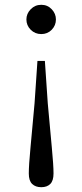

<svg xmlns="http://www.w3.org/2000/svg" viewBox="-20 -553 343 800"><path d="M152 -533Q178 -533 195.5 -514.5Q213 -496 213 -472Q213 -447 195.5 -429Q178 -411 152 -411Q126 -411 108 -429Q90 -447 90 -472Q90 -496 108 -514.5Q126 -533 152 -533ZM152 227Q128 227 114 213.5Q100 200 100 170Q100 136 107 62.5Q114 -11 124 -123L136 -299H167L179 -123Q189 -11 196 62.5Q203 136 203 170Q203 200 189.5 213.5Q176 227 152 227Z"/></svg>

Font: Shippori Mincho TTF
Style: Regular
Weight: 400
Version: Version 2.100